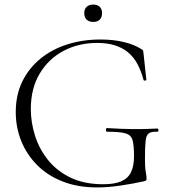

<svg xmlns="http://www.w3.org/2000/svg" viewBox="-20 -809 749 841"><path d="M405 12Q321 12 254.5 -14Q188 -40 142.5 -86Q97 -132 73 -191.5Q49 -251 49 -318Q49 -393 77.5 -451.5Q106 -510 156.5 -551.5Q207 -593 274.5 -614.5Q342 -636 420 -636Q476 -636 522 -625Q568 -614 599 -594Q606 -590 607 -587Q608 -584 609 -572L621 -460Q621 -457 616 -456Q611 -455 609 -458Q598 -499 581.5 -529.5Q565 -560 540.5 -580Q516 -600 483 -610.5Q450 -621 406 -621Q324 -621 258 -586Q192 -551 153.5 -486Q115 -421 115 -331Q115 -273 133.5 -214.5Q152 -156 190.5 -108Q229 -60 289 -31Q349 -2 432 -2Q482 -2 511.5 -15Q541 -28 554 -55Q567 -82 567 -125Q567 -173 560.5 -195.5Q554 -218 529.5 -225Q505 -232 450 -232Q444 -232 444 -240Q444 -248 449 -248Q511 -244 562 -243.5Q613 -243 669 -246Q674 -246 674 -239Q674 -232 669 -232Q644 -233 632.5 -225.5Q621 -218 618 -193Q615 -168 615 -115Q615 -82 617 -66Q619 -50 620.5 -42.5Q622 -35 622 -27Q622 -21 620 -19Q618 -17 611 -15Q561 -4 506.5 4Q452 12 405 12ZM389 -713Q370 -713 359.5 -723Q349 -733 349 -752Q349 -769 359.5 -779Q370 -789 389 -789Q407 -789 417 -779Q427 -769 427 -752Q427 -733 417 -723Q407 -713 389 -713Z"/></svg>

Font: Cormorant Garamond Light Light
Style: Regular
Weight: 300
Version: Version 4.001